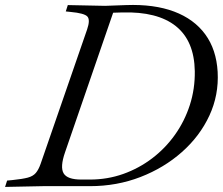

<svg xmlns="http://www.w3.org/2000/svg" viewBox="-50 -733 878 756"><path d="M-30 3 -22 -22 -1 -24Q38 -28 59 -33.5Q80 -39 91 -52Q102 -65 110 -88L293 -617Q306 -655 294 -668Q282 -681 228 -686L209 -688L217 -713L364 -710L447 -713Q557 -717 635.5 -687.5Q714 -658 758 -598Q802 -538 807 -450Q812 -359 774.5 -278Q737 -197 666.5 -134.5Q596 -72 503 -36Q410 0 304 0H119ZM270 -26H304Q373 -26 435 -48Q497 -70 549 -109.5Q601 -149 639 -202.5Q677 -256 697.5 -319.5Q718 -383 717 -453Q715 -572 642.5 -630Q570 -688 431 -684L365 -682L400 -696L206 -133Q186 -75 200.5 -50.5Q215 -26 270 -26Z"/></svg>

Font: Baskervville
Style: Italic
Weight: 400
Italic angle: -18°
Designer: ANRT
Foundry: ANRT
Version: Version 1.100